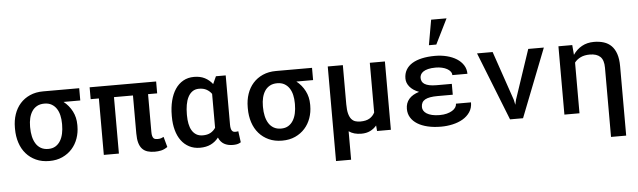

<svg xmlns="http://www.w3.org/2000/svg" viewBox="-57 -1047 4915 1479"><g transform="rotate(-5 2400.5 -307.5)"><path d="M565.4 -433.6H436Q477.5 -400.9 502 -353.8Q526.4 -306.6 526.4 -249V-238.8Q526.4 -189 510.5 -143.8Q494.6 -98.6 464.1 -64.5Q433.6 -30.3 389.4 -10Q345.2 10.3 288.1 10.3Q230 10.3 185.1 -10.3Q140.1 -30.8 108.9 -66.7Q77.6 -102.5 61.5 -151.9Q45.4 -201.2 45.4 -258.8V-269Q45.4 -324.2 61.5 -371.6Q77.6 -418.9 108.4 -453.6Q139.2 -488.3 184.1 -508.3Q229 -528.3 286.6 -528.3H565.4ZM162.6 -258.8Q162.6 -222.7 169.7 -190.9Q176.8 -159.2 191.7 -135Q206.5 -110.8 230.5 -96.9Q254.4 -83 288.1 -83Q320.3 -83 343.3 -96.9Q366.2 -110.8 381.1 -135Q396 -159.2 402.8 -190.9Q409.7 -222.7 409.7 -258.8V-269Q409.7 -302.2 402.8 -332Q396 -361.8 381.1 -384.5Q366.2 -407.2 343 -420.4Q319.8 -433.6 287.1 -433.6Q253.9 -433.6 230.2 -420.4Q206.5 -407.2 191.7 -384.5Q176.8 -361.8 169.7 -332Q162.6 -302.2 162.6 -269Z M1160.2 -436.5H1089.8V-144Q1089.8 -124 1093.3 -112.3Q1096.7 -100.6 1102.5 -94.7Q1108.4 -88.9 1116.9 -87.4Q1125.5 -85.9 1135.7 -85.9Q1149.9 -85.9 1160.9 -89.6Q1171.9 -93.3 1180.2 -98.1L1202.1 -18.1Q1175.3 0 1151.6 4.9Q1127.9 9.8 1103.5 9.8Q1071.8 9.8 1047.4 2.2Q1022.9 -5.4 1006.3 -23.2Q989.7 -41 981.4 -70.1Q973.1 -99.1 973.1 -142.6V-436.5H826.2V0H709.5V-436.5H646V-528.3H1160.2Z M1698.2 -528.3V-147Q1698.2 -129.4 1700.9 -118.2Q1703.6 -106.9 1708.5 -100.3Q1713.4 -93.8 1720 -91.3Q1726.6 -88.9 1734.4 -88.9Q1747.6 -88.9 1757.3 -91.3L1769 -4.9Q1753.4 4.9 1738.5 7.6Q1723.6 10.3 1707 10.3Q1667.5 10.3 1639.4 -5.6Q1611.3 -21.5 1596.7 -56.6Q1571.8 -24.4 1536.4 -7.3Q1501 9.8 1453.1 9.8Q1406.2 9.8 1369.6 -9.3Q1333 -28.3 1308.1 -62.3Q1283.2 -96.2 1270.3 -143.3Q1257.3 -190.4 1257.3 -246.6V-256.8Q1257.3 -318.4 1270.3 -370.1Q1283.2 -421.9 1308.1 -459.2Q1333 -496.6 1369.6 -517.3Q1406.2 -538.1 1454.1 -538.1Q1501.5 -538.1 1536.4 -520.3Q1571.3 -502.4 1596.2 -470.2L1622.6 -528.3ZM1374 -246.6Q1374 -212.4 1379.9 -182.6Q1385.7 -152.8 1398.7 -130.9Q1411.6 -108.9 1432.4 -96.2Q1453.1 -83.5 1482.9 -83.5Q1518.6 -83.5 1542.5 -96.9Q1566.4 -110.4 1581.5 -133.3V-147V-395.5Q1565.9 -417.5 1542 -430.7Q1518.1 -443.8 1483.9 -443.8Q1454.1 -443.8 1433.1 -429Q1412.1 -414.1 1398.9 -388.4Q1385.7 -362.8 1379.9 -328.9Q1374 -294.9 1374 -256.8Z M2365.7 -433.6H2236.3Q2277.8 -400.9 2302.2 -353.8Q2326.7 -306.6 2326.7 -249V-238.8Q2326.7 -189 2310.8 -143.8Q2294.9 -98.6 2264.4 -64.5Q2233.9 -30.3 2189.7 -10Q2145.5 10.3 2088.4 10.3Q2030.3 10.3 1985.4 -10.3Q1940.4 -30.8 1909.2 -66.7Q1877.9 -102.5 1861.8 -151.9Q1845.7 -201.2 1845.7 -258.8V-269Q1845.7 -324.2 1861.8 -371.6Q1877.9 -418.9 1908.7 -453.6Q1939.5 -488.3 1984.4 -508.3Q2029.3 -528.3 2086.9 -528.3H2365.7ZM1962.9 -258.8Q1962.9 -222.7 1970 -190.9Q1977.1 -159.2 1991.9 -135Q2006.8 -110.8 2030.8 -96.9Q2054.7 -83 2088.4 -83Q2120.6 -83 2143.6 -96.9Q2166.5 -110.8 2181.4 -135Q2196.3 -159.2 2203.1 -190.9Q2210 -222.7 2210 -258.8V-269Q2210 -302.2 2203.1 -332Q2196.3 -361.8 2181.4 -384.5Q2166.5 -407.2 2143.3 -420.4Q2120.1 -433.6 2087.4 -433.6Q2054.2 -433.6 2030.5 -420.4Q2006.8 -407.2 1991.9 -384.5Q1977.1 -361.8 1970 -332Q1962.9 -302.2 1962.9 -269Z M2604 -528.3V-225.6Q2604 -181.2 2611.3 -153.6Q2618.7 -126 2631.6 -110.6Q2644.5 -95.2 2662.1 -89.6Q2679.7 -84 2700.7 -84Q2745.1 -84 2771.7 -99.9Q2798.3 -115.7 2812.5 -144V-528.3H2929.2V0H2822.3L2818.8 -43Q2797.4 -17.6 2768.3 -3.7Q2739.3 10.3 2701.2 10.3Q2641.6 10.3 2604 -17.1V203.1H2487.3V-528.3Z M3065.9 -149.4Q3065.9 -194.3 3092.3 -225.3Q3118.7 -256.3 3170.9 -272Q3124.5 -289.6 3099.9 -319.1Q3075.2 -348.6 3075.2 -383.8Q3075.2 -421.4 3091.8 -450.2Q3108.4 -479 3139.6 -498.3Q3170.9 -517.6 3215.8 -527.6Q3260.7 -537.6 3317.4 -537.6Q3365.7 -537.6 3408.9 -526.6Q3452.1 -515.6 3484.4 -495.1Q3516.6 -474.6 3535.4 -445.1Q3554.2 -415.5 3554.2 -378.4H3437.5Q3437.5 -393.6 3428 -406Q3418.5 -418.5 3401.9 -427.7Q3385.3 -437 3362.8 -442.1Q3340.3 -447.3 3314.5 -447.3Q3279.8 -447.3 3256.1 -441.4Q3232.4 -435.5 3218.3 -425.8Q3204.1 -416 3198 -403.6Q3191.9 -391.1 3191.9 -378.4Q3191.9 -363.8 3197.8 -351.3Q3203.6 -338.9 3217.5 -330.1Q3231.4 -321.3 3254.2 -316.4Q3276.9 -311.5 3310.5 -311.5H3427.7V-227.5H3310.5Q3243.7 -227.5 3213.1 -210.2Q3182.6 -192.9 3182.6 -153.8Q3182.6 -139.2 3190.2 -126Q3197.8 -112.8 3213.9 -102.5Q3230 -92.3 3254.9 -86.2Q3279.8 -80.1 3314 -80.1Q3344.7 -80.1 3369.1 -86.4Q3393.6 -92.8 3410.9 -103.3Q3428.2 -113.8 3437.3 -127.7Q3446.3 -141.6 3446.3 -156.7H3562.5Q3562.5 -113.3 3541.3 -81.8Q3520 -50.3 3485.4 -30Q3450.7 -9.8 3406.7 0Q3362.8 9.8 3317.4 9.8Q3260.7 9.8 3214.6 -1Q3168.5 -11.7 3135.3 -32.2Q3102.1 -52.7 3084 -82.3Q3065.9 -111.8 3065.9 -149.4ZM3312 -817.9H3431.2L3335 -623.5H3277.8Z M3892.6 -147.5 3900.9 -108.4 3909.7 -147 4037.6 -528.3H4158.2L3951.2 0H3850.6L3641.6 -528.3H3762.2Z M4377.9 -528.3 4384.3 -452.1Q4411.6 -492.7 4452.4 -515.4Q4493.2 -538.1 4545.9 -538.1Q4587.9 -538.1 4622.1 -527.3Q4656.2 -516.6 4680.4 -492.4Q4704.6 -468.3 4717.8 -429.2Q4731 -390.1 4731 -334V202.6H4613.8V-333Q4613.8 -392.1 4586.4 -418Q4559.1 -443.8 4505.9 -443.8Q4464.4 -443.8 4435.3 -429.9Q4406.2 -416 4387.7 -392.1V0H4271V-528.3Z"/></g></svg>

Font: Roboto Mono
Style: Regular
Weight: 500
Designer: Google
Version: Version 2.000986; 2015; ttfautohint (v1.3)